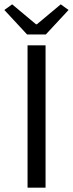

<svg xmlns="http://www.w3.org/2000/svg" viewBox="-37 -865 336 885"><path d="M90 0V-656H173V0ZM88 -706 -17 -819 19 -845 129 -753H133L243 -845L279 -819L174 -706Z"/></svg>

Font: Processing Sans Pro
Style: Regular
Weight: 400
Designer: Paul D. Hunt
Foundry: Adobe Systems Incorporated
Version: Version 2.020;PS 2.000;hotconv 1.0.86;makeotf.lib2.5.63406